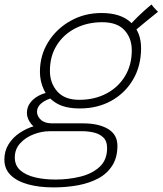

<svg xmlns="http://www.w3.org/2000/svg" viewBox="-82 -586 725 856"><path d="M274 -102.5Q207.5 -102.5 168.5 -126.5Q129.5 -150.5 112.8 -187.8Q96 -225 96 -265.5Q96 -339.5 133.2 -399Q170.5 -458.5 232.8 -493.2Q295 -528 370.5 -528Q456.5 -528 501.8 -485.5Q547 -443 547 -371.5Q547 -292 511.2 -231.2Q475.5 -170.5 414 -136.5Q352.5 -102.5 274 -102.5ZM156.5 249.5Q93 249.5 43.5 236Q-6 222.5 -34.2 195Q-62.5 167.5 -62.5 125.5Q-62.5 87.5 -44 57.5Q-25.5 27.5 5.2 6.8Q36 -14 73.8 -25Q111.5 -36 150.5 -36Q181.5 -36 220.5 -36Q259.5 -36 288.5 -36Q358 -36 399.8 -11Q441.5 14 441.5 64Q441.5 115.5 419.2 151.2Q397 187 357.8 208.5Q318.5 230 266.8 239.8Q215 249.5 156.5 249.5ZM165 214.5Q223.5 214.5 276.2 201.5Q329 188.5 362.2 157.8Q395.5 127 395.5 74Q395.5 43 378.8 27Q362 11 337 5Q312 -1 286 -1Q248 -1 211.5 -1Q175 -1 139.5 -1Q104 -1 68 12.8Q32 26.5 8 52.8Q-16 79 -16 116Q-16 152 8.8 173.5Q33.5 195 74.5 204.8Q115.5 214.5 165 214.5ZM113.5 -4.5Q75.5 -10 56.8 -33.8Q38 -57.5 38 -82Q38 -107.5 52 -126.8Q66 -146 89 -158.5Q112 -171 138 -175L158 -151.5Q124 -143 103.5 -126.5Q83 -110 83 -88Q83 -68 100.2 -52Q117.5 -36 150.5 -36ZM271 -141Q339.5 -141 392.5 -169Q445.5 -197 475.5 -246.8Q505.5 -296.5 505.5 -361.5Q505.5 -416 472.8 -451.5Q440 -487 374 -487Q307.5 -487 254.5 -460Q201.5 -433 171 -384.2Q140.5 -335.5 140.5 -270Q140.5 -215.5 173.5 -178.2Q206.5 -141 271 -141ZM505 -436 482 -456Q497 -475.5 517.2 -496.2Q537.5 -517 558 -535.5Q578.5 -554 593.5 -566Q596 -562 601.8 -555.2Q607.5 -548.5 613.5 -542.5Q619.5 -536.5 622.5 -533.5Q617 -529 601 -516.2Q585 -503.5 565.5 -487.5Q546 -471.5 529.2 -457.2Q512.5 -443 505 -436Z"/></svg>

Font: Grandstander Thin Thin
Style: Italic
Weight: 250
Italic angle: -15°
Version: Version 1.200